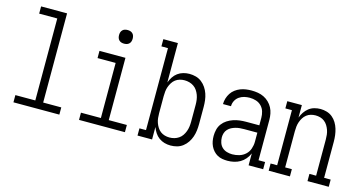

<svg xmlns="http://www.w3.org/2000/svg" viewBox="-78 -1070 2656 1414"><g transform="rotate(15 1250.0 -363.5)"><path d="M75 0V-55H227V-680H89V-735H287V-55H425V0Z M575 0V-55H727V-475H589V-530H787V-55H925V0ZM750 -628Q739 -628 729 -631Q719 -634 711.5 -641.5Q704 -649 701 -659Q698 -669 698 -680Q698 -691 701 -701Q704 -711 711.5 -718.5Q719 -726 729 -729Q739 -732 750 -732Q761 -732 771 -729Q781 -726 788.5 -718.5Q796 -711 799 -701Q802 -691 802 -680Q802 -669 799 -659Q796 -649 788.5 -641.5Q781 -634 771 -631Q761 -628 750 -628Z M1274 8Q1250 8 1227 1.5Q1204 -5 1185 -19Q1166 -33 1153 -53Q1140 -73 1132 -95V0H1021V-55H1071V-680H1021V-735H1132V-435Q1140 -457 1153 -477Q1166 -497 1185 -511Q1204 -525 1227 -531.5Q1250 -538 1274 -538Q1299 -538 1323 -531.5Q1347 -525 1367 -509.5Q1387 -494 1401 -473Q1415 -452 1423 -428.5Q1431 -405 1434 -380Q1437 -355 1437 -330V-200Q1437 -175 1434 -150Q1431 -125 1423 -101.5Q1415 -78 1401 -57Q1387 -36 1367 -20.5Q1347 -5 1323 1.5Q1299 8 1274 8ZM1251 -47Q1270 -47 1288 -52Q1306 -57 1321.5 -67.5Q1337 -78 1347.5 -93.5Q1358 -109 1364.5 -126.5Q1371 -144 1373.5 -162.5Q1376 -181 1376 -200V-330Q1376 -349 1373.5 -367.5Q1371 -386 1364.5 -403.5Q1358 -421 1347.5 -436.5Q1337 -452 1321.5 -462.5Q1306 -473 1288 -478Q1270 -483 1251 -483Q1233 -483 1215 -478Q1197 -473 1182.5 -462Q1168 -451 1158 -435Q1148 -419 1142 -402Q1136 -385 1134 -366.5Q1132 -348 1132 -330V-200Q1132 -182 1134 -163.5Q1136 -145 1142 -128Q1148 -111 1158 -95Q1168 -79 1182.5 -68Q1197 -57 1215 -52Q1233 -47 1251 -47Z M1708 8Q1688 8 1668 4.5Q1648 1 1631 -8.5Q1614 -18 1600.5 -33Q1587 -48 1578.5 -66Q1570 -84 1566.5 -103.5Q1563 -123 1563 -143Q1563 -167 1569 -191.5Q1575 -216 1590 -236Q1605 -256 1626 -269.5Q1647 -283 1670.5 -291Q1694 -299 1718.5 -302Q1743 -305 1768 -305H1868V-362Q1868 -386 1861 -409.5Q1854 -433 1837 -450.5Q1820 -468 1796.5 -475.5Q1773 -483 1748 -483Q1727 -483 1706 -478Q1685 -473 1667.5 -460.5Q1650 -448 1640 -428.5Q1630 -409 1630 -387H1569Q1569 -409 1575.5 -430.5Q1582 -452 1594 -470.5Q1606 -489 1624 -502.5Q1642 -516 1662.5 -524Q1683 -532 1704.5 -535Q1726 -538 1748 -538Q1772 -538 1796 -534Q1820 -530 1841.5 -519.5Q1863 -509 1880.5 -492Q1898 -475 1909 -454Q1920 -433 1924.5 -409.5Q1929 -386 1929 -362V-55H1979V0H1868V-91Q1858 -67 1841.5 -47.5Q1825 -28 1803.5 -15.5Q1782 -3 1757.5 2.5Q1733 8 1708 8ZM1730 -47Q1757 -47 1783.5 -55Q1810 -63 1830 -81.5Q1850 -100 1859 -126.5Q1868 -153 1868 -180V-249H1768Q1751 -249 1734.5 -247.5Q1718 -246 1702 -241.5Q1686 -237 1671.5 -229.5Q1657 -222 1645.5 -209.5Q1634 -197 1629 -181Q1624 -165 1624 -149Q1624 -128 1631 -107.5Q1638 -87 1653 -73Q1668 -59 1688.5 -53Q1709 -47 1730 -47Z M2021 0V-55H2071V-475H2021V-530H2132V-435Q2140 -457 2153 -476.5Q2166 -496 2184.5 -510.5Q2203 -525 2226 -531.5Q2249 -538 2273 -538Q2297 -538 2321 -531Q2345 -524 2364 -508.5Q2383 -493 2396 -471.5Q2409 -450 2416 -426.5Q2423 -403 2426 -379Q2429 -355 2429 -330V-55H2479V0H2317V-55H2368V-330Q2368 -348 2366 -366.5Q2364 -385 2358 -402Q2352 -419 2342.5 -434.5Q2333 -450 2318.5 -461.5Q2304 -473 2286 -478Q2268 -483 2250 -483Q2232 -483 2214 -478Q2196 -473 2181.5 -461.5Q2167 -450 2157.5 -434.5Q2148 -419 2142 -402Q2136 -385 2134 -366.5Q2132 -348 2132 -330V-55H2183V0Z"/></g></svg>

Font: Iosevka Slab Light
Style: Regular
Weight: 300
Monospace: yes
Designer: Belleve Invis
Foundry: Belleve Invis
Version: Version 11.1.0; ttfautohint (v1.8.3)